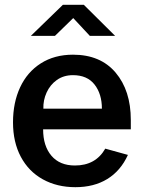

<svg xmlns="http://www.w3.org/2000/svg" viewBox="-20 -767 599 797"><path d="M193.5 -120.5C170.5 -147.5 159 -184 159 -230H523V-269C523 -350.3 502 -415.8 460 -465.5C418 -515.2 359 -540 283 -540C231.7 -540 187.2 -528 149.5 -504C111.8 -480 83.2 -446.8 63.5 -404.5C43.8 -362.2 34 -313.7 34 -259C34 -204.3 44.8 -156.7 66.5 -116C88.2 -75.3 118.7 -44.2 158 -22.5C197.3 -0.8 242.3 10 293 10C344.3 10 388.5 -1.3 425.5 -24C462.5 -46.7 491 -80 511 -124L417 -150C390.3 -103.3 348.3 -80 291 -80C249 -80 216.5 -93.5 193.5 -120.5ZM403 -316H160C159.3 -339.3 163.8 -361.7 173.5 -383C183.2 -404.3 197.3 -421.7 216 -435C234.7 -448.3 257 -455 283 -455C322.3 -455 352.2 -442 372.5 -416C392.8 -390 403 -356.7 403 -316ZM284 -692 353 -618H458L328 -747H241L108 -618H208Z"/></svg>

Font: Morrison SemiBold
Style: Regular
Weight: 600
Designer: Pablo Impallari, Rodrigo Fuenzalida (Modified by Dan O. Williams)
Version: Version 0.030; ttfautohint (v1.8.1)